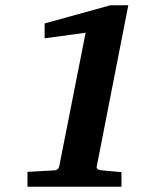

<svg xmlns="http://www.w3.org/2000/svg" viewBox="-20 -707 638 727"><path d="M346.2 -76.2Q344.7 -69.8 350.3 -66.4Q356 -63 365.2 -62L439.9 -55.2V0H84V-56.2L187 -62Q192.9 -62 198 -66.4Q203.1 -70.8 204.1 -76.2L304.2 -583L148.9 -562V-618.2L397.9 -687H465.8Z"/></svg>

Font: Charis SIL Viet
Style: Bold Italic
Weight: 700
Italic angle: -11°
Foundry: SIL International
Version: Version 5.000